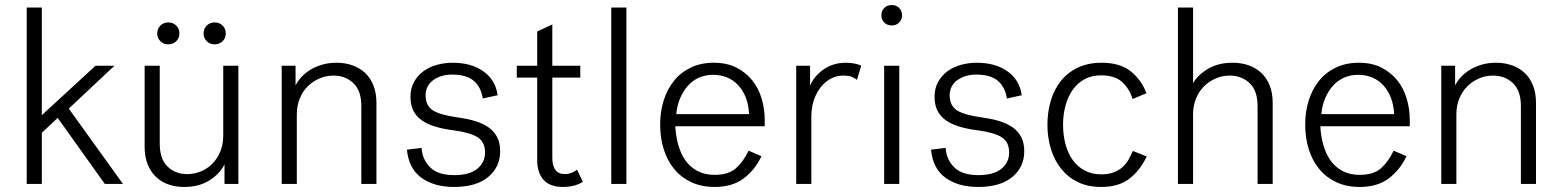

<svg xmlns="http://www.w3.org/2000/svg" viewBox="-20 -730 6197 762"><path d="M209 -262 146 -203V0H86V-700H146V-273L359 -469H434L253 -299L468 0H396Z M788 -597Q788 -616 800.5 -628.5Q813 -641 832 -641Q851 -641 863.5 -628.5Q876 -616 876 -597Q876 -579 863.5 -566.5Q851 -554 832 -554Q813 -554 800.5 -566.5Q788 -579 788 -597ZM604 -597Q604 -616 616.5 -628.5Q629 -641 648 -641Q667 -641 679.5 -628.5Q692 -616 692 -597Q692 -579 679.5 -566.5Q667 -554 648 -554Q629 -554 616.5 -566.5Q604 -579 604 -597ZM926 0H871V-78Q854 -42 812.5 -15Q771 12 711 12Q677 12 648.5 2Q620 -8 599 -28Q578 -48 566 -78Q554 -108 554 -148V-469H614V-160Q614 -99 645 -69Q676 -39 723 -39Q752 -39 778 -50Q804 -61 823.5 -81Q843 -101 854.5 -129Q866 -157 866 -191V-469H926Z M1098 -469H1153V-391Q1162 -409 1177 -425Q1192 -441 1212.5 -453.5Q1233 -466 1259 -473.5Q1285 -481 1315 -481Q1349 -481 1378 -471Q1407 -461 1428.5 -441Q1450 -421 1462 -391Q1474 -361 1474 -321V0H1414V-309Q1414 -370 1382.5 -400Q1351 -430 1303 -430Q1274 -430 1247.5 -418.5Q1221 -407 1201 -387Q1181 -367 1169.5 -338.5Q1158 -310 1158 -276V0H1098Z M1965 -130Q1965 -67 1917.5 -27.5Q1870 12 1782 12Q1703 12 1652.5 -24.5Q1602 -61 1595 -136L1653 -143Q1656 -97 1687 -66Q1718 -35 1783 -35Q1843 -35 1874 -60Q1905 -85 1905 -125Q1905 -166 1876 -185Q1847 -204 1779 -213Q1739 -218 1707.5 -227.5Q1676 -237 1654 -252.5Q1632 -268 1620.5 -291Q1609 -314 1609 -346Q1609 -379 1623 -404.5Q1637 -430 1660 -447Q1683 -464 1713.5 -472.5Q1744 -481 1776 -481Q1851 -481 1899 -446.5Q1947 -412 1955 -352L1896 -339Q1889 -385 1860 -409.5Q1831 -434 1774 -434Q1730 -434 1699.5 -412Q1669 -390 1669 -350Q1670 -310 1698 -292Q1726 -274 1796 -264Q1835 -259 1866 -249.5Q1897 -240 1919 -224.5Q1941 -209 1953 -186Q1965 -163 1965 -130Z M2293 -9Q2282 0 2260.5 6Q2239 12 2214 12Q2163 12 2137.5 -16Q2112 -44 2112 -95V-422H2031V-469H2112V-605L2172 -633V-469H2283V-422H2172V-103Q2172 -73 2184 -56Q2196 -39 2222 -39Q2234 -39 2247 -43.5Q2260 -48 2270 -57Z M2406 -700H2466V0H2406Z M3002 -110Q2976 -55 2931 -21.5Q2886 12 2816 12Q2764 12 2723.5 -7Q2683 -26 2655.5 -59.5Q2628 -93 2614 -138Q2600 -183 2600 -236Q2600 -287 2614 -331.5Q2628 -376 2655 -409.5Q2682 -443 2722 -462Q2762 -481 2813 -481Q2865 -481 2903 -461.5Q2941 -442 2966 -410.5Q2991 -379 3003 -338Q3015 -297 3015 -254V-229H2660Q2662 -190 2672 -154.5Q2682 -119 2700.5 -93Q2719 -67 2748 -51.5Q2777 -36 2816 -36Q2871 -36 2900.5 -62Q2930 -88 2951 -132ZM2810 -433Q2779 -433 2753.5 -421.5Q2728 -410 2709.5 -389Q2691 -368 2679 -339.5Q2667 -311 2664 -277H2953Q2949 -349 2910.5 -391Q2872 -433 2810 -433Z M3381 -413Q3373 -420 3360.5 -425Q3348 -430 3325 -430Q3301 -430 3278.5 -418.5Q3256 -407 3238.5 -385.5Q3221 -364 3210.5 -334Q3200 -304 3200 -267V0H3140V-469H3195V-390Q3210 -427 3248 -454Q3286 -481 3337 -481Q3354 -481 3370.5 -478Q3387 -475 3398 -469Z M3478 -669Q3478 -687 3489.5 -698.5Q3501 -710 3519 -710Q3537 -710 3548.5 -698.5Q3560 -687 3560 -669Q3560 -652 3548.5 -640.5Q3537 -629 3519 -629Q3501 -629 3489.5 -640.5Q3478 -652 3478 -669ZM3489 -469H3549V0H3489Z M4045 -130Q4045 -67 3997.5 -27.5Q3950 12 3862 12Q3783 12 3732.5 -24.5Q3682 -61 3675 -136L3733 -143Q3736 -97 3767 -66Q3798 -35 3863 -35Q3923 -35 3954 -60Q3985 -85 3985 -125Q3985 -166 3956 -185Q3927 -204 3859 -213Q3819 -218 3787.5 -227.5Q3756 -237 3734 -252.5Q3712 -268 3700.5 -291Q3689 -314 3689 -346Q3689 -379 3703 -404.5Q3717 -430 3740 -447Q3763 -464 3793.5 -472.5Q3824 -481 3856 -481Q3931 -481 3979 -446.5Q4027 -412 4035 -352L3976 -339Q3969 -385 3940 -409.5Q3911 -434 3854 -434Q3810 -434 3779.5 -412Q3749 -390 3749 -350Q3750 -310 3778 -292Q3806 -274 3876 -264Q3915 -259 3946 -249.5Q3977 -240 3999 -224.5Q4021 -209 4033 -186Q4045 -163 4045 -130Z M4137 -235Q4137 -286 4150.5 -331Q4164 -376 4191 -409.5Q4218 -443 4258.5 -462Q4299 -481 4352 -481Q4425 -481 4467.5 -447Q4510 -413 4530 -360L4475 -337Q4462 -379 4433 -405Q4404 -431 4350 -431Q4313 -431 4285 -416Q4257 -401 4238 -374.5Q4219 -348 4209 -312Q4199 -276 4199 -235Q4199 -193 4209 -156.5Q4219 -120 4238 -94Q4257 -68 4285.5 -53Q4314 -38 4350 -38Q4378 -38 4398.5 -45.5Q4419 -53 4433.5 -65.5Q4448 -78 4458 -95Q4468 -112 4476 -131L4531 -109Q4505 -54 4462.5 -21Q4420 12 4350 12Q4298 12 4258.5 -7Q4219 -26 4192 -59.5Q4165 -93 4151 -138Q4137 -183 4137 -235Z M4655 -700H4715V-400Q4734 -433 4774.5 -457Q4815 -481 4872 -481Q4906 -481 4935 -471Q4964 -461 4985.5 -441Q5007 -421 5019 -391Q5031 -361 5031 -321V0H4971V-309Q4971 -370 4939.5 -400Q4908 -430 4860 -430Q4831 -430 4804.5 -418.5Q4778 -407 4758 -387Q4738 -367 4726.5 -338.5Q4715 -310 4715 -276V0H4655Z M5562 -110Q5536 -55 5491 -21.5Q5446 12 5376 12Q5324 12 5283.5 -7Q5243 -26 5215.5 -59.5Q5188 -93 5174 -138Q5160 -183 5160 -236Q5160 -287 5174 -331.5Q5188 -376 5215 -409.5Q5242 -443 5282 -462Q5322 -481 5373 -481Q5425 -481 5463 -461.5Q5501 -442 5526 -410.5Q5551 -379 5563 -338Q5575 -297 5575 -254V-229H5220Q5222 -190 5232 -154.5Q5242 -119 5260.5 -93Q5279 -67 5308 -51.5Q5337 -36 5376 -36Q5431 -36 5460.5 -62Q5490 -88 5511 -132ZM5370 -433Q5339 -433 5313.5 -421.5Q5288 -410 5269.5 -389Q5251 -368 5239 -339.5Q5227 -311 5224 -277H5513Q5509 -349 5470.5 -391Q5432 -433 5370 -433Z M5700 -469H5755V-391Q5764 -409 5779 -425Q5794 -441 5814.5 -453.5Q5835 -466 5861 -473.5Q5887 -481 5917 -481Q5951 -481 5980 -471Q6009 -461 6030.5 -441Q6052 -421 6064 -391Q6076 -361 6076 -321V0H6016V-309Q6016 -370 5984.5 -400Q5953 -430 5905 -430Q5876 -430 5849.5 -418.5Q5823 -407 5803 -387Q5783 -367 5771.5 -338.5Q5760 -310 5760 -276V0H5700Z"/></svg>

Font: Post Grotesk Light
Style: Light
Weight: 300
Version: Version 1.0